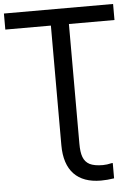

<svg xmlns="http://www.w3.org/2000/svg" viewBox="-61 -772 708 1025"><g transform="rotate(-5 292.5 -260.0)"><path d="M584.5 -727.1H-0.5V-641.1H243.7V0C243.7 136.7 313 206.5 438 206.5C460.4 206.5 483.9 204.6 508.8 200.7V118.7H503.4C485.4 123 469.7 125 455.6 125C424.8 125 401.4 120.6 384.8 112.3C351.6 94.7 340.3 60.5 340.3 0V-641.1H584.5Z"/></g></svg>

Font: SG Kara Light
Style: Regular
Weight: 400
Designer: Damoon Khanjanzadeh
Version: Version 1.000